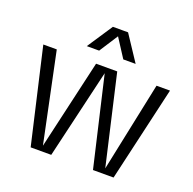

<svg xmlns="http://www.w3.org/2000/svg" viewBox="-125 -837 968 964"><g transform="rotate(20 358.5 -355.0)"><path d="M137 0 20 -507H92L192 -29L302 -507H415L525 -29L625 -507H697L580 0H470L359 -477L247 0ZM318 -710H399L489 -574H423L343 -698H374L294 -574H228Z"/></g></svg>

Font: TikTok Sans Light
Style: Regular
Weight: 300
Version: Version 4.000